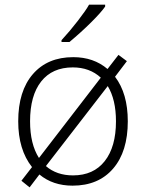

<svg xmlns="http://www.w3.org/2000/svg" viewBox="-20 -786 626 823"><path d="M527.8 -266.1Q527.8 -136.2 464.8 -63.2Q401.9 9.8 291 9.8Q206.5 9.8 148.9 -38.1L106.9 17.1L71.8 -11.2L117.2 -69.8Q58.1 -144.5 58.1 -266.1Q58.1 -396 121.1 -468.5Q184.1 -541 293.9 -541Q381.3 -541 440.9 -490.2L487.8 -550.8L523.9 -523.9L473.1 -457Q527.8 -385.3 527.8 -266.1ZM108.9 -266.1Q108.9 -168.5 147 -108.9L412.1 -453.1Q364.3 -497.1 292 -497.1Q204.1 -497.1 156.5 -436.8Q108.9 -376.5 108.9 -266.1ZM477.1 -266.1Q477.1 -358.9 441.9 -417L176.8 -74.2Q222.7 -34.2 293 -34.2Q380.9 -34.2 429 -95.5Q477.1 -156.7 477.1 -266.1ZM243.7 -613.8Q279.3 -652.3 314.2 -697.5Q349.1 -742.7 361.8 -766.1H430.7V-757.8Q413.1 -732.4 370.8 -690.4Q328.6 -648.4 277.8 -606H243.7Z"/></svg>

Font: JBL Sans
Style: Light
Weight: 300
Version: Version 1.10